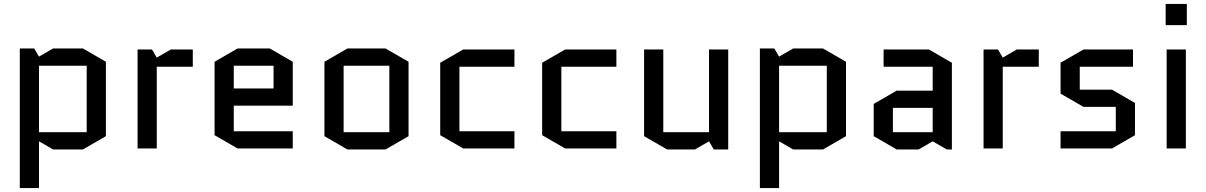

<svg xmlns="http://www.w3.org/2000/svg" viewBox="-20 -750 6091 970"><path d="M399 5H248L177 -36V200H80V-505H153L177 -464L248 -505H399L515 -438V-62ZM177 -418V-82H418V-418Z M954 -413H772V0H675V-500H748L772 -459L843 -500H954Z M1459 -87V0H1180L1064 -67V-438L1180 -505H1343L1459 -438V-216H1161V-87ZM1161 -418V-303H1362V-418Z M2044 -62 1928 5H1735L1619 -62V-438L1735 -505H1928L2044 -438ZM1716 -418V-82H1947V-418Z M2301 -413V-87H2579V0H2320L2204 -67V-433L2320 -500H2579V-413Z M2816 -413V-87H3094V0H2835L2719 -67V-433L2835 -500H3094V-413Z M3234 -62V-500H3331V-82H3562V-500H3659V5H3586L3562 -36L3491 5H3350Z M4138 5H3987L3916 -36V200H3819V-505H3892L3916 -464L3987 -505H4138L4254 -438V-62ZM3916 -418V-82H4157V-418Z M4491 -205V-82H4692V-205ZM4510 5 4394 -62V-225L4510 -292H4692V-413H4444V-500H4673L4789 -433V5H4763L4692 -36L4621 5Z M5228 -413H5046V0H4949V-500H5022L5046 -459L5117 -500H5228Z M5714 -230V-67L5598 0H5338V-87H5617V-210H5454L5338 -277V-433L5454 -500H5704V-413H5435V-297H5598Z M5971 -500V0H5874V-500ZM5869 -623V-730H5976V-623Z"/></svg>

Font: Quantico
Style: Regular
Weight: 400
Designer: Matt Desmond
Foundry: MADtype
Version: Version 2.002